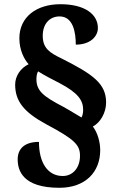

<svg xmlns="http://www.w3.org/2000/svg" viewBox="-20 -780 551 912"><path d="M262 112C385 112 456 38 456 -67C456 -106 443 -151 421 -179C456 -197 484 -244 484 -293C484 -383 422 -427 271 -503C217 -529 183 -550 183 -610C183 -668 217 -702 263 -702C328 -702 340 -625 340 -568C409 -568 445 -607 445 -647C445 -712 383 -760 267 -760C154 -760 72 -700 72 -598C72 -540 96 -497 116 -475C78 -457 52 -419 52 -378C52 -300 93 -247 201 -189C334 -118 360 -92 360 -40C360 17 326 56 278 56C206 56 165 -8 165 -106C96 -106 64 -73 64 -23C64 30 88 112 262 112ZM367 -222C347 -233 325 -248 282 -272C186 -322 153 -348 153 -404C153 -416 155 -432 161 -441C191 -422 226 -404 265 -384C350 -339 375 -304 375 -258C375 -242 371 -228 367 -222Z"/></svg>

Font: Noto Serif Tamil SemiCondensed Black
Style: Regular
Weight: 900
Width: 4
Designer: Indian Type Foundry, Tom Grace, and the Monotype Design Team
Foundry: Monotype Imaging Inc.
Version: Version 2.004